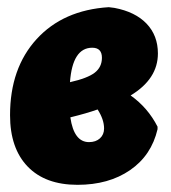

<svg xmlns="http://www.w3.org/2000/svg" viewBox="-20 -504 476 535"><path d="M196 11Q106 11 57 -40Q8 -91 8 -183Q8 -314 82 -395Q156 -476 283 -484L299 -482Q357 -471 388.5 -438Q420 -405 420 -355Q420 -284 344 -238Q392 -204 419 -151V-144Q402 -71 342.5 -30Q283 11 196 11ZM237 -371Q182 -371 175 -275Q224 -286 244 -301.5Q264 -317 264 -343Q264 -371 237 -371ZM270 -146Q270 -171 252 -199Q221 -188 176 -177Q186 -108 228 -108Q247 -108 258.5 -118.5Q270 -129 270 -146Z"/></svg>

Font: Alegreya Sans Black
Style: Italic
Weight: 900
Italic angle: -7°
Designer: Juan Pablo del Peral
Foundry: Huerta Tipografica
Version: Version 2.007